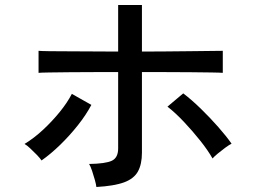

<svg xmlns="http://www.w3.org/2000/svg" viewBox="-20 -757 1040 767"><path d="M365 -10Q364 -20 359 -38Q354 -56 348 -74Q342 -92 336 -102Q402 -103 427 -115Q452 -127 452 -164V-469Q410 -469 359 -469Q308 -469 259.5 -468.5Q211 -468 177 -467.5Q143 -467 134 -466V-554Q144 -553 178 -552.5Q212 -552 259 -552Q306 -552 357 -551.5Q408 -551 452 -551V-737H547V-551Q588 -551 639.5 -551.5Q691 -552 740.5 -552.5Q790 -553 825.5 -553.5Q861 -554 870 -554V-466Q860 -467 825 -467.5Q790 -468 741 -468.5Q692 -469 640.5 -469Q589 -469 547 -469V-147Q547 -101 531 -72Q515 -43 475.5 -28.5Q436 -14 365 -10ZM146 -116Q140 -125 127 -138.5Q114 -152 100.5 -164.5Q87 -177 78 -182Q116 -205 152 -238.5Q188 -272 218.5 -309.5Q249 -347 267 -382L345 -338Q324 -298 291 -256.5Q258 -215 220.5 -178.5Q183 -142 146 -116ZM829 -124Q811 -156 780 -195Q749 -234 714.5 -270.5Q680 -307 649 -331L712 -384Q745 -359 782 -323Q819 -287 852 -249.5Q885 -212 905 -183Q895 -178 880 -167Q865 -156 850.5 -144Q836 -132 829 -124Z"/></svg>

Font: Zen Kaku Gothic New Medium
Style: Regular
Weight: 500
Designer: Yoshimichi Ohira
Foundry: Positype
Version: Version 1.002